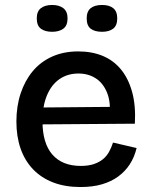

<svg xmlns="http://www.w3.org/2000/svg" viewBox="-20 -740 610 773"><path d="M304 13Q242 13 194 -5.5Q146 -24 113 -58.5Q80 -93 63 -141.5Q46 -190 46 -251Q46 -312 63 -363.5Q80 -415 111.5 -453Q143 -491 189.5 -512Q236 -533 295 -533Q350 -533 393.5 -515Q437 -497 467 -460.5Q497 -424 512 -369.5Q527 -315 523 -242L116 -239V-307L459 -310L421 -268Q427 -328 411 -367Q395 -406 365 -425Q335 -444 296 -444Q252 -444 219.5 -421.5Q187 -399 169 -356Q151 -313 151 -253Q151 -163 191 -117.5Q231 -72 305 -72Q336 -72 358 -79.5Q380 -87 395 -99.5Q410 -112 419.5 -129.5Q429 -147 435 -166L530 -144Q521 -107 502.5 -78.5Q484 -50 456 -29.5Q428 -9 390.5 2Q353 13 304 13ZM391 -612Q361 -612 345 -624.5Q329 -637 329 -666Q329 -694 345 -707Q361 -720 391 -720Q420 -720 436 -707Q452 -694 452 -666Q452 -637 435.5 -624.5Q419 -612 391 -612ZM190 -612Q161 -612 144.5 -624.5Q128 -637 128 -666Q128 -694 144.5 -707Q161 -720 190 -720Q218 -720 235 -707Q252 -694 252 -666Q252 -637 235 -624.5Q218 -612 190 -612Z"/></svg>

Font: Bricolage Grotesque 96pt ExtraBold Medium
Style: Regular
Weight: 500
Version: Version 1.001;gftools[0.9.33.dev8+g029e19f]